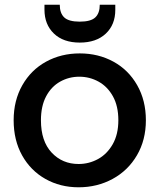

<svg xmlns="http://www.w3.org/2000/svg" viewBox="-20 -787 678 816"><path d="M38 -276Q38 -360 75 -425Q112 -490 176 -525Q240 -560 319 -560Q398 -560 462 -525Q526 -490 563 -425Q600 -360 600 -276Q600 -192 562 -127Q524 -62 458.5 -26.5Q393 9 314 9Q236 9 173 -26.5Q110 -62 74 -126.5Q38 -191 38 -276ZM483 -276Q483 -336 460 -377.5Q437 -419 399 -440Q361 -461 317 -461Q273 -461 235.5 -440Q198 -419 176 -377.5Q154 -336 154 -276Q154 -187 199.5 -138.5Q245 -90 314 -90Q358 -90 396.5 -111Q435 -132 459 -174Q483 -216 483 -276ZM470 -745Q470 -682 429.5 -644Q389 -606 319 -606Q249 -606 209 -644.5Q169 -683 169 -746V-767H234Q234 -731 253 -713Q272 -695 319 -695Q366 -695 385 -713Q404 -731 404 -767H470Z"/></svg>

Font: Poppins-tnum Medium
Style: Regular
Weight: 500
Designer: Ninad Kale (Devanagari), Jonny Pinhorn (Latin)
Foundry: Indian Type Foundry
Version: Version 4.004